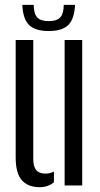

<svg xmlns="http://www.w3.org/2000/svg" viewBox="-20 -765 413 792"><path d="M44.7 -115.7V-600H117.2V-110.2Q117.2 -77.9 129.3 -63.4Q141.5 -48.9 168 -48.9Q185.4 -48.9 202.5 -57.3V-13.3Q178.2 7.2 144 7.2Q95.9 7.2 70.3 -21.4Q44.7 -50.1 44.7 -115.7ZM246.6 0V-600H319.1V0ZM181 -637Q125.2 -637 99.9 -661.9Q74.6 -686.8 72.1 -744.8H119Q119.4 -708.6 133.5 -693.2Q147.6 -677.8 181 -677.8Q214.4 -677.8 228.5 -693.2Q242.6 -708.6 243 -744.8H289.5Q286.8 -686.8 261.8 -661.9Q236.7 -637 181 -637Z"/></svg>

Font: Big Shoulders Stencil Thin
Style: Regular
Weight: 100
Designer: Patric King
Foundry: XO Type Co
Version: Version 2.001